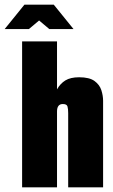

<svg xmlns="http://www.w3.org/2000/svg" viewBox="-70 -805 485 825"><path d="M25 -627H175V-421Q189 -446 211 -459.5Q233 -473 270 -473Q314 -473 336 -457Q358 -441 365.5 -417.5Q373 -394 373 -372V0H223V-319Q223 -337 220 -347.5Q217 -358 200 -358Q175 -358 175 -326V0H25ZM-50 -680 35 -785H161L246 -680H142L98 -717L54 -680Z"/></svg>

Font: Smooch Sans Black
Style: Regular
Weight: 900
Designer: Robert E. Leuschke
Foundry: Robert E. Leuschke
Version: Version 1.010; ttfautohint (v1.8.3)